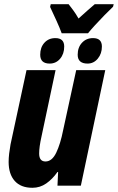

<svg xmlns="http://www.w3.org/2000/svg" viewBox="-20 -882 560 912"><path d="M273 -724Q264 -749 248.5 -783Q233 -817 218 -849L221 -862H306Q316 -849 328 -833Q340 -817 353 -794Q378 -817 396.5 -833Q415 -849 430 -862H520L517 -850Q500 -834 476.5 -810Q453 -786 431.5 -762.5Q410 -739 398 -724ZM216 -580Q171 -580 171 -622Q171 -657 191 -679Q211 -701 243 -701Q285 -701 285 -661Q285 -626 265.5 -603Q246 -580 216 -580ZM396 -580Q349 -580 349 -622Q349 -657 369.5 -679Q390 -701 422 -701Q464 -701 464 -661Q464 -627 444.5 -603.5Q425 -580 396 -580ZM134 10Q79 10 50 -22.5Q21 -55 21 -113Q21 -131 23.5 -152.5Q26 -174 30 -196L106 -549H244L177 -233Q166 -184 166 -153Q166 -115 196 -115Q227 -115 247 -156.5Q267 -198 280 -264L342 -549H480L364 0H253L256 -65H253Q229 -31 199.5 -10.5Q170 10 134 10Z"/></svg>

Font: Noto Sans ExtraCondensed ExtraBold
Style: Italic
Weight: 800
Width: 2
Italic angle: -12°
Designer: Monotype Design Team
Foundry: Monotype Imaging Inc.
Version: Version 2.013; ttfautohint (v1.8.4.7-5d5b)